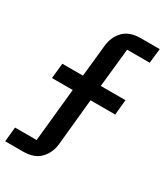

<svg xmlns="http://www.w3.org/2000/svg" viewBox="-203 -791 890 1017"><g transform="rotate(30 242.0 -282.0)"><path d="M9 45H141L174 -280H47L57 -373H183L203 -565Q209 -624 245 -661Q281 -698 349 -698H465L455 -609H317L292 -373H443L434 -280H283L255 2Q249 60 213 97Q177 134 109 134H0Z"/></g></svg>

Font: IBM Plex Sans Thai Medium
Style: Regular
Weight: 500
Designer: Mike Abbink, Paul van der Laan, Pieter van Rosmalen, Ben Mitchell, Mark Frömberg
Foundry: Bold Monday
Version: Version 1.1